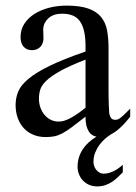

<svg xmlns="http://www.w3.org/2000/svg" viewBox="-20 -480 484 684"><path d="M417.5 133.8Q409.2 142.1 399.9 151.1Q390.6 160.2 379.6 167.5Q368.7 174.8 355.5 179.4Q342.3 184.1 326.2 184.1Q310.5 184.1 297.6 178.5Q284.7 172.9 275.6 163.3Q266.6 153.8 261.5 141.1Q256.3 128.4 256.3 114.3Q256.3 80.1 274.9 51.8Q290.5 27.3 323.7 6.8Q320.3 5.9 316.4 4.9Q307.1 1.5 300 -6.8Q293 -15.1 288.8 -29.1Q284.7 -43 284.7 -64.5Q255.4 -41.5 236.1 -27.1Q216.8 -12.7 201.9 -4.9Q187 2.9 173.6 5.6Q160.2 8.3 142.6 8.3Q118.7 8.3 99.1 0.2Q79.6 -7.8 65.4 -22.7Q51.3 -37.6 43.5 -58.8Q35.6 -80.1 35.6 -106Q35.6 -130.9 44.7 -153.3Q53.7 -175.8 80.6 -198.5Q107.4 -221.2 156.2 -245.1Q205.1 -269 284.7 -296.4V-314.9Q284.7 -347.2 279.5 -369.1Q274.4 -391.1 264.2 -405Q253.9 -418.9 238.3 -425Q222.7 -431.2 201.2 -431.2Q170.4 -431.2 152.8 -415.3Q135.3 -399.4 133.8 -376.5L134.8 -347.2Q135.7 -326.2 124.3 -313.7Q112.8 -301.3 94.2 -301.3Q74.7 -301.3 64 -313.7Q53.2 -326.2 53.2 -348.1Q53.2 -374.5 66.7 -395.3Q80.1 -416 102.8 -430.4Q125.5 -444.8 155 -452.4Q184.6 -460 216.8 -460Q265.1 -460 294.7 -449.5Q324.2 -439 340.3 -419.2Q356.4 -399.4 361.6 -371.1Q366.7 -342.8 366.7 -307.6V-155.3Q366.7 -124 367.7 -104Q368.7 -84 369.1 -77.1Q371.6 -64 376.5 -58.6Q381.3 -53.2 390.6 -53.2Q395 -53.2 398.9 -54.4Q402.8 -55.7 408.2 -59.6Q413.6 -63.5 421.9 -71.3Q430.2 -79.1 443.8 -92.8V-64.5Q407.2 -16.6 372.6 0H373.5Q364.7 5.4 354.2 14.4Q343.8 23.4 334.5 35.9Q325.2 48.3 319.1 63.7Q313 79.1 313 97.2Q313 104 315.4 111.3Q317.9 118.7 322.8 124.8Q327.6 130.9 334.2 134.8Q340.8 138.7 349.6 138.7Q364.7 138.7 382.3 130.9Q399.9 123 417.5 106.9ZM284.7 -267.6Q228 -245.6 195.1 -227.3Q162.1 -209 145 -192.4Q127.9 -175.8 123.3 -160.4Q118.7 -145 118.7 -128.9Q118.7 -111.3 124 -96.7Q129.4 -82 138.4 -71Q147.5 -60.1 159.9 -53.7Q172.4 -47.4 186.5 -46.9Q205.6 -45.9 229.7 -58.6Q253.9 -71.3 284.7 -96.2Z"/></svg>

Font: Doulos SIL
Style: Regular
Weight: 400
Designer: Walt Agee, Victor Gaultney, Peter Martin, Debbi Hosken
Foundry: SIL International
Version: Version 4.110; 2011; Maintenance release